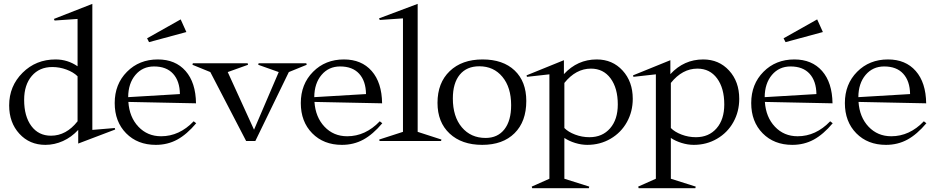

<svg xmlns="http://www.w3.org/2000/svg" viewBox="-20 -736 4887 1002"><path d="M27.8 -186Q27.8 -286.6 97.7 -356.2Q167.5 -425.8 270 -425.8Q333 -425.8 384.8 -390.1V-637.2L265.1 -628.9L261.2 -637.2L461.9 -715.8V-58.1L579.1 -67.9L581.1 -60.1L388.2 13.2V-58.1Q353 -20 308.6 0Q264.2 20 216.8 20Q134.3 20 81.1 -38.1Q27.8 -96.2 27.8 -186ZM106 -214.8Q106 -128.9 143.6 -78.4Q181.2 -27.8 246.1 -27.8Q325.7 -27.8 384.8 -103V-337.9Q363.3 -359.4 327.1 -372.8Q291 -386.2 252.9 -386.2Q185.5 -386.2 145.8 -339.6Q106 -293 106 -214.8Z M918.9 -245.1Q918 -313 883.3 -351.1Q848.6 -389.2 783.7 -389.2Q724.1 -389.2 686.8 -345Q649.4 -300.8 648.9 -229ZM578.6 -198.2Q578.6 -296.9 642.6 -361.3Q706.5 -425.8 803.7 -425.8Q895.5 -425.8 948.5 -365.5Q1001.5 -305.2 1002.9 -196.8L649.9 -204.1Q655.3 -124.5 702.4 -74.7Q749.5 -24.9 820.8 -24.9Q916 -24.9 990.7 -103L1003.9 -92.8Q955.1 -34.7 904.8 -7.3Q854.5 20 793 20Q697.8 20 638.2 -40.5Q578.6 -101.1 578.6 -198.2ZM747.6 -536.1 922.9 -634.8 952.6 -568.8 757.8 -516.1Z M984.4 -397.9 986.3 -405.8H1272.5L1274.4 -397.9L1168.5 -359.9L1305.7 -59.1L1434.6 -359.9L1327.6 -397.9L1329.6 -405.8H1578.6L1580.6 -397.9L1487.3 -359.9L1312.5 0H1264.6L1077.6 -359.9Z M1890.1 -245.1Q1889.2 -313 1854.5 -351.1Q1819.8 -389.2 1754.9 -389.2Q1695.3 -389.2 1658 -345Q1620.6 -300.8 1620.1 -229ZM1549.8 -198.2Q1549.8 -296.9 1613.8 -361.3Q1677.7 -425.8 1774.9 -425.8Q1866.7 -425.8 1919.7 -365.5Q1972.7 -305.2 1974.1 -196.8L1621.1 -204.1Q1626.5 -124.5 1673.6 -74.7Q1720.7 -24.9 1792 -24.9Q1887.2 -24.9 1961.9 -103L1975.1 -92.8Q1926.3 -34.7 1876 -7.3Q1825.7 20 1764.2 20Q1668.9 20 1609.4 -40.5Q1549.8 -101.1 1549.8 -198.2Z M1961.9 -631.8 1958 -640.1 2159.7 -715.8V-47.9L2283.7 -7.8L2281.7 0H1960.9L1959 -7.8L2083 -47.9V-640.1Z M2496.6 20Q2389.6 20 2326.4 -39.1Q2263.2 -98.1 2263.2 -199.2Q2263.2 -303.7 2326.9 -364.7Q2390.6 -425.8 2498.5 -425.8Q2605 -425.8 2665.8 -368.2Q2726.6 -310.5 2726.6 -209Q2726.6 -101.6 2665.3 -40.8Q2604 20 2496.6 20ZM2343.3 -222.2Q2343.3 -127.4 2390.1 -71.8Q2437 -16.1 2514.2 -16.1Q2577.1 -16.1 2612.3 -61Q2647.5 -106 2647.5 -187Q2647.5 -280.3 2601.8 -335.2Q2556.2 -390.1 2481.4 -390.1Q2415.5 -390.1 2379.4 -346.2Q2343.3 -302.2 2343.3 -222.2Z M2925.3 -67.9Q2945.3 -47.4 2981.2 -33.7Q3017.1 -20 3056.2 -20Q3123.5 -20 3163.8 -66.2Q3204.1 -112.3 3204.1 -190.9Q3204.1 -275.9 3166.5 -326.9Q3128.9 -377.9 3064 -377.9Q2985.4 -377.9 2925.3 -303.2ZM2728 -342.8 2922.9 -421.9V-349.1Q2993.7 -425.8 3094.2 -425.8Q3176.3 -425.8 3229.2 -367.9Q3282.2 -310.1 3282.2 -220.2Q3282.2 -153.8 3251.7 -98.9Q3221.2 -43.9 3166.5 -12Q3111.8 20 3044.9 20Q3013.7 20 2981.4 10Q2949.2 0 2925.3 -16.1V196.8L3055.2 237.8L3053.2 246.1H2757.3L2754.9 237.8L2847.2 196.8V-348.1L2730 -335Z M3481 -67.9Q3501 -47.4 3536.9 -33.7Q3572.8 -20 3611.8 -20Q3679.2 -20 3719.5 -66.2Q3759.8 -112.3 3759.8 -190.9Q3759.8 -275.9 3722.2 -326.9Q3684.6 -377.9 3619.6 -377.9Q3541 -377.9 3481 -303.2ZM3283.7 -342.8 3478.5 -421.9V-349.1Q3549.3 -425.8 3649.9 -425.8Q3731.9 -425.8 3784.9 -367.9Q3837.9 -310.1 3837.9 -220.2Q3837.9 -153.8 3807.4 -98.9Q3776.9 -43.9 3722.2 -12Q3667.5 20 3600.6 20Q3569.3 20 3537.1 10Q3504.9 0 3481 -16.1V196.8L3610.8 237.8L3608.9 246.1H3313L3310.5 237.8L3402.8 196.8V-348.1L3285.6 -335Z M4240.7 -245.1Q4239.7 -313 4205.1 -351.1Q4170.4 -389.2 4105.5 -389.2Q4045.9 -389.2 4008.5 -345Q3971.2 -300.8 3970.7 -229ZM3900.4 -198.2Q3900.4 -296.9 3964.4 -361.3Q4028.3 -425.8 4125.5 -425.8Q4217.3 -425.8 4270.3 -365.5Q4323.2 -305.2 4324.7 -196.8L3971.7 -204.1Q3977.1 -124.5 4024.2 -74.7Q4071.3 -24.9 4142.6 -24.9Q4237.8 -24.9 4312.5 -103L4325.7 -92.8Q4276.9 -34.7 4226.6 -7.3Q4176.3 20 4114.7 20Q4019.5 20 3960 -40.5Q3900.4 -101.1 3900.4 -198.2ZM4069.3 -536.1 4244.6 -634.8 4274.4 -568.8 4079.6 -516.1Z M4729.5 -245.1Q4728.5 -313 4693.8 -351.1Q4659.2 -389.2 4594.2 -389.2Q4534.7 -389.2 4497.3 -345Q4460 -300.8 4459.5 -229ZM4389.2 -198.2Q4389.2 -296.9 4453.1 -361.3Q4517.1 -425.8 4614.3 -425.8Q4706.1 -425.8 4759 -365.5Q4812 -305.2 4813.5 -196.8L4460.4 -204.1Q4465.8 -124.5 4512.9 -74.7Q4560.1 -24.9 4631.3 -24.9Q4726.6 -24.9 4801.3 -103L4814.5 -92.8Q4765.6 -34.7 4715.3 -7.3Q4665 20 4603.5 20Q4508.3 20 4448.7 -40.5Q4389.2 -101.1 4389.2 -198.2Z"/></svg>

Font: Halibut
Style: Regular
Weight: 400
Designer: Matteo Maggi
Foundry: Collletttivo
Version: Version 3.080 | FøM Fix